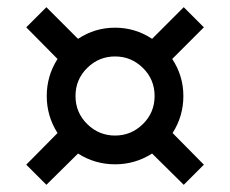

<svg xmlns="http://www.w3.org/2000/svg" viewBox="-20 -600 640 534"><path d="M300 -143Q244 -143 197 -173L109 -86L53 -142L140 -230Q110 -277 110 -333Q110 -389 140 -436L53 -524L109 -580L197 -492Q244 -523 300 -523Q356 -523 403 -492L491 -580L547 -524L459 -436Q490 -389 490 -333Q490 -277 460 -230L547 -142L491 -86L403 -173Q356 -143 300 -143ZM300 -223Q345 -223 377.5 -255Q410 -287 410 -333Q410 -379 377.5 -411Q345 -443 300 -443Q255 -443 222.5 -411Q190 -379 190 -333Q190 -287 222.5 -255Q255 -223 300 -223Z"/></svg>

Font: Epunda Sans SemiBold
Style: Regular
Weight: 600
Designer: Simon Atzbach
Foundry: typofactur
Version: Version 2.204; ttfautohint (v1.8.4.7-5d5b)